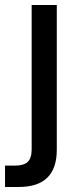

<svg xmlns="http://www.w3.org/2000/svg" viewBox="-48 -524 304 764"><path d="M-28 220V135H11Q47 135 62.5 120Q78 105 78 70V-504H178V72Q178 220 27 220Z"/></svg>

Font: AWOL-DM Medium
Style: Regular
Weight: 500
Designer: Colophon Foundry, Jonny Pinhorn, Mikhail Sharanda
Foundry: Colophon Foundry
Version: Version 1.000;Glyphs 3.2.3 (3260)